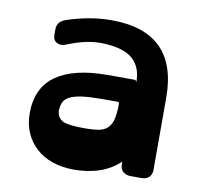

<svg xmlns="http://www.w3.org/2000/svg" viewBox="-68 -632 745 717"><g transform="rotate(10 304.0 -273.0)"><path d="M470 1Q453 1 441.5 -8.5Q430 -18 430 -36V-47Q366 14 256 14Q212 14 175.5 1.5Q139 -11 113 -34.5Q87 -58 72.5 -91Q58 -124 58 -165Q58 -262 125 -309Q192 -356 319 -356H421Q426 -356 428 -352Q430 -348 430 -350Q430 -404 397 -434.5Q364 -465 289 -469Q252 -471 216.5 -463Q181 -455 148 -441Q129 -433 113.5 -440.5Q98 -448 98 -470V-490Q98 -519 128 -530Q216 -560 299 -560Q550 -560 550 -310V-36Q550 -20 540 -9.5Q530 1 511 1ZM314 -264Q268 -264 239.5 -260Q211 -256 194.5 -248Q178 -240 171.5 -228Q165 -216 164 -200Q163 -194 163.5 -189.5Q164 -185 166 -179Q174 -157 198 -151Q222 -145 270 -145Q300 -145 321 -148.5Q342 -152 355 -163.5Q368 -175 374 -197Q380 -219 380 -257Q380 -261 378.5 -262.5Q377 -264 371 -264Z"/></g></svg>

Font: OpenDyslexic3
Style: Bold
Weight: 700
Designer: Abelardo Gonzalez
Version: Version 1.000;PS 001.001;hotconv 1.0.56